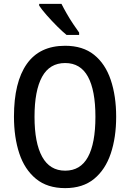

<svg xmlns="http://www.w3.org/2000/svg" viewBox="-20 -960 671 990"><path d="M579 -358Q579 -251 551 -168Q523 -85 465 -37.5Q407 10 316 10Q224 10 165.5 -38Q107 -86 79.5 -169Q52 -252 52 -359Q52 -536 118 -630Q184 -724 316 -724Q407 -724 465 -677.5Q523 -631 551 -548Q579 -465 579 -358ZM158 -358Q158 -223 197.5 -151.5Q237 -80 316 -80Q395 -80 433.5 -150.5Q472 -221 472 -358Q472 -494 433.5 -564.5Q395 -635 316 -635Q236 -635 197 -564Q158 -493 158 -358ZM297 -940Q308 -918 324 -890Q340 -862 357.5 -836Q375 -810 388 -792V-780H323Q302 -797 274 -825Q246 -853 220.5 -882Q195 -911 182 -931V-940Z"/></svg>

Font: Noto Sans Telugu Condensed Medium
Style: Regular
Weight: 500
Width: 3
Designer: Jelle Bosma - Monotype Design Team
Foundry: Monotype Imaging Inc.
Version: Version 2.005; ttfautohint (v1.8.4.7-5d5b)